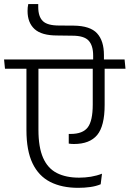

<svg xmlns="http://www.w3.org/2000/svg" viewBox="-39 -923 637 944"><path d="M149 -888.5Q149 -889.5 149 -895.8Q149 -902 149 -903H100Q98 -894.5 97.2 -886Q96.5 -877.5 96.5 -869Q96.5 -811.5 131 -780Q165.5 -748.5 242 -748.5L317 -747.5Q374.5 -747.5 396.8 -723.2Q419 -699 419 -650V-619.5H472V-652.5Q472 -722.5 438.2 -759.2Q404.5 -796 323.5 -797L251.5 -797.5Q193.5 -797.5 171.2 -819.8Q149 -842 149 -888.5ZM-14.5 -585H578L573.5 -630.5H-19ZM150 -284.5V-599.5H91V-283Q91 -182.5 121 -120Q151 -57.5 208 -28.5Q265 0.5 345.5 0.5Q377 0.5 405.2 -3.5Q433.5 -7.5 456 -17L462.5 -69Q437 -59 408.2 -54.2Q379.5 -49.5 350 -49.5Q285 -49.5 240.2 -72.5Q195.5 -95.5 172.8 -147.2Q150 -199 150 -284.5ZM475.5 -407V-599.5L417 -599V-409Q417 -329 392.5 -296.8Q368 -264.5 308.5 -264.5Q307.5 -264.5 304 -264.5Q300.5 -264.5 299 -264.5V-217Q305 -216 311.5 -215.5Q318 -215 324.5 -215Q402 -215 438.8 -259.2Q475.5 -303.5 475.5 -407Z"/></svg>

Font: Anek Devanagari Light
Style: Regular
Weight: 300
Designer: Kailash Malviya (Devanagari) & Yesha Goshar (Latin)
Foundry: Ek Type
Version: Version 1.003